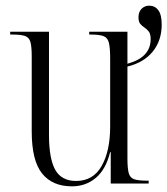

<svg xmlns="http://www.w3.org/2000/svg" viewBox="-20 -648 591 678"><path d="M234 10Q165 10 128.5 -35.5Q92 -81 92 -184V-450Q92 -483 87.5 -499.5Q83 -516 68 -521Q53 -526 23 -526H16V-536H153V-172Q153 -88 175 -48.5Q197 -9 249 -9Q309 -9 339 -62Q369 -115 369 -201V-442Q369 -479 364.5 -497Q360 -515 345.5 -520.5Q331 -526 300 -526H295V-536H430V-423Q512 -445 512 -510Q512 -528 505.5 -536.5Q499 -545 490.5 -550.5Q482 -556 475.5 -563.5Q469 -571 469 -587Q469 -606 480 -617Q491 -628 507 -628Q527 -628 539 -612Q551 -596 551 -561Q551 -505 519.5 -466Q488 -427 430 -413V-89Q430 -54 434.5 -37Q439 -20 454 -15Q469 -10 499 -10H505V0H371V-111H369Q354 -50 318.5 -20Q283 10 234 10Z"/></svg>

Font: Noto Serif Display Condensed Light
Style: Regular
Weight: 300
Width: 3
Designer: Monotype Design Team
Foundry: Monotype Imaging Inc.
Version: Version 2.009